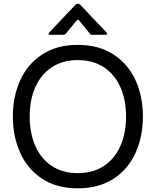

<svg xmlns="http://www.w3.org/2000/svg" viewBox="-20 -1018 851 1048"><path d="M50 -382Q50 -489 89.5 -578Q129 -667 209 -720Q289 -773 404 -773Q520 -773 600.5 -720Q681 -667 720.5 -578.5Q760 -490 760 -382Q760 -274 720.5 -185Q681 -96 600.5 -43Q520 10 404 10Q289 10 209 -43Q129 -96 89.5 -185.5Q50 -275 50 -382ZM668 -382Q668 -472 637.5 -541.5Q607 -611 547.5 -650.5Q488 -690 404 -690Q321 -690 262 -650.5Q203 -611 172.5 -541.5Q142 -472 142 -382Q142 -292 172.5 -222Q203 -152 262 -112.5Q321 -73 404 -73Q488 -73 547.5 -112.5Q607 -152 637.5 -222Q668 -292 668 -382ZM253 -828Q247 -828 245.5 -831.5Q244 -835 248 -840L393 -993Q398 -998 405 -998Q412 -998 417 -993L562 -840Q565 -836 565 -833Q565 -828 557 -828H483Q475 -828 471 -834L412 -906Q409 -910 405 -910Q401 -910 398 -906L339 -834Q334 -828 327 -828Z"/></svg>

Font: Open Sauce Two
Style: Regular
Weight: 400
Designer: Alfredo Marco Pradil
Foundry: Creative Sauce Fz LLC
Version: Version 1.477